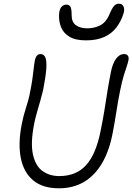

<svg xmlns="http://www.w3.org/2000/svg" viewBox="-20 -1004 715 1037"><path d="M298 13Q210 13 158.5 -30.5Q107 -74 92 -152.5Q77 -231 98 -336Q106 -377 119.5 -419Q133 -461 139 -489Q149 -537 153.5 -567.5Q158 -598 160 -617Q162 -636 164 -650.5Q166 -665 169 -682Q173 -697 180.5 -704.5Q188 -712 199 -712Q217 -712 225 -693.5Q233 -675 230 -632.5Q227 -590 213 -518Q207 -492 198 -461Q189 -430 180 -398.5Q171 -367 165 -338Q144 -232 158 -169.5Q172 -107 210 -80Q248 -53 300 -53Q391 -53 444.5 -111.5Q498 -170 523 -295Q536 -359 544 -408.5Q552 -458 559.5 -506.5Q567 -555 579 -615Q588 -661 606.5 -686.5Q625 -712 651 -712Q663 -712 670 -704Q677 -696 674 -679Q670 -661 663.5 -642.5Q657 -624 648 -594.5Q639 -565 628 -511Q617 -456 608.5 -400.5Q600 -345 589 -288Q571 -191 532 -124Q493 -57 434.5 -22Q376 13 298 13ZM444 -786Q387 -786 354.5 -806Q322 -826 309.5 -858Q297 -890 299 -926Q301 -956 312.5 -967.5Q324 -979 338 -979Q354 -979 360.5 -967.5Q367 -956 367 -921Q367 -884 390.5 -867.5Q414 -851 451 -851Q490 -851 521 -867Q552 -883 569 -922Q585 -960 596 -972Q607 -984 622 -984Q641 -984 647.5 -968Q654 -952 647 -931Q634 -889 609 -856Q584 -823 543.5 -804.5Q503 -786 444 -786Z"/></svg>

Font: Shantell Sans Light
Style: Italic
Weight: 300
Italic angle: -11°
Designer: Stephen Nixon, Anya Danilova, Shantell Martin
Foundry: Arrow Type
Version: Version 1.008;[ac192a2d6]